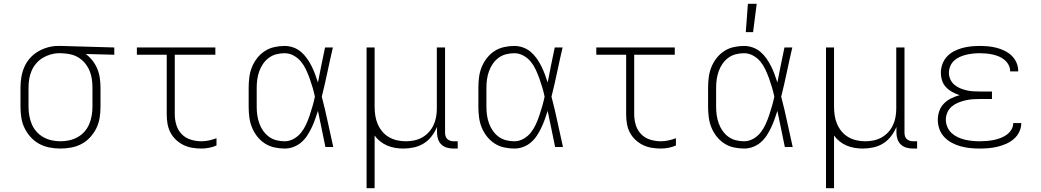

<svg xmlns="http://www.w3.org/2000/svg" viewBox="-20 -768 5440 1003"><path d="M296 8Q267 8 238.5 2.5Q210 -3 185 -16.5Q160 -30 140.5 -51.5Q121 -73 108.5 -98.5Q96 -124 91.5 -152.5Q87 -181 87 -210V-310Q87 -338 91.5 -365Q96 -392 107 -417.5Q118 -443 136.5 -464Q155 -485 179 -499Q203 -513 229.5 -520.5Q256 -528 284 -528H300L577 -520V-482L428 -486Q448 -471 463.5 -451Q479 -431 488.5 -408Q498 -385 501.5 -360Q505 -335 505 -310V-210Q505 -181 500.5 -152.5Q496 -124 483.5 -98.5Q471 -73 451.5 -51.5Q432 -30 407 -16.5Q382 -3 353.5 2.5Q325 8 296 8ZM296 -30Q319 -30 342 -35Q365 -40 385.5 -51.5Q406 -63 421.5 -80.5Q437 -98 446 -119.5Q455 -141 459 -164Q463 -187 463 -210V-310Q463 -332 460 -353.5Q457 -375 449 -395.5Q441 -416 427.5 -433.5Q414 -451 396 -463.5Q378 -476 357 -482Q336 -488 314 -489L300 -490H288Q266 -490 244 -483.5Q222 -477 203 -465.5Q184 -454 169 -436.5Q154 -419 145 -398Q136 -377 132.5 -355Q129 -333 129 -310V-210Q129 -187 133 -164Q137 -141 146 -119.5Q155 -98 170.5 -80.5Q186 -63 206.5 -51.5Q227 -40 250 -35Q273 -30 296 -30Z M1032 8Q1008 8 984 4Q960 0 938.5 -10.5Q917 -21 899 -38Q881 -55 870 -76.5Q859 -98 855 -122Q851 -146 851 -170V-482H695V-520H1105V-482H893V-170Q893 -142 901.5 -114.5Q910 -87 929.5 -67Q949 -47 976.5 -38.5Q1004 -30 1032 -30Q1052 -30 1072.5 -34.5Q1093 -39 1111 -46V-8Q1093 0 1072.5 4Q1052 8 1032 8Z M1467 8Q1440 8 1413 2Q1386 -4 1363 -19Q1340 -34 1323 -56Q1306 -78 1296 -103Q1286 -128 1282.5 -155.5Q1279 -183 1279 -210V-310Q1279 -337 1282.5 -364.5Q1286 -392 1296 -417Q1306 -442 1323 -464Q1340 -486 1363 -501Q1386 -516 1413 -522Q1440 -528 1467 -528Q1490 -528 1512.5 -520Q1535 -512 1552.5 -497Q1570 -482 1583.5 -463Q1597 -444 1607.5 -423Q1618 -402 1626 -380.5Q1634 -359 1641 -337Q1650 -383 1659 -428.5Q1668 -474 1678 -520H1719Q1704 -456 1690.5 -391.5Q1677 -327 1661 -263Q1678 -198 1692 -132Q1706 -66 1721 0H1680Q1670 -47 1660.5 -94.5Q1651 -142 1641 -189Q1634 -167 1626 -144.5Q1618 -122 1608 -101Q1598 -80 1585 -60Q1572 -40 1554 -24.5Q1536 -9 1513.5 -0.5Q1491 8 1467 8ZM1467 -30Q1492 -30 1515 -43Q1538 -56 1553.5 -76Q1569 -96 1579.5 -119Q1590 -142 1598 -166Q1606 -190 1613 -214.5Q1620 -239 1625 -263Q1620 -287 1613 -311Q1606 -335 1597.5 -358.5Q1589 -382 1578.5 -404.5Q1568 -427 1552.5 -446Q1537 -465 1514.5 -477.5Q1492 -490 1467 -490Q1445 -490 1423.5 -484.5Q1402 -479 1384.5 -466Q1367 -453 1354.5 -435Q1342 -417 1334.5 -396Q1327 -375 1324 -353.5Q1321 -332 1321 -310V-210Q1321 -188 1324 -166.5Q1327 -145 1334.5 -124Q1342 -103 1354.5 -85Q1367 -67 1384.5 -54Q1402 -41 1423.5 -35.5Q1445 -30 1467 -30Z M1895 215V-520H1937V-210Q1937 -187 1940.5 -164Q1944 -141 1953 -120Q1962 -99 1977 -81Q1992 -63 2012 -51.5Q2032 -40 2054.5 -35Q2077 -30 2100 -30Q2122 -30 2144 -34.5Q2166 -39 2185.5 -50Q2205 -61 2220 -77.5Q2235 -94 2244.5 -114Q2254 -134 2258 -156Q2262 -178 2262 -200V-520H2305V-74Q2305 -66 2307.5 -57Q2310 -48 2316.5 -42Q2323 -36 2331.5 -33Q2340 -30 2349 -30H2371V8H2349Q2332 8 2315.5 3.5Q2299 -1 2286.5 -12.5Q2274 -24 2268.5 -40.5Q2263 -57 2263 -74V-105Q2252 -79 2235 -56.5Q2218 -34 2194 -19Q2170 -4 2142.5 2Q2115 8 2087 8Q2066 8 2044.5 4.5Q2023 1 2003 -7.5Q1983 -16 1966 -29.5Q1949 -43 1937 -60V215Z M2667 8Q2640 8 2613 2Q2586 -4 2563 -19Q2540 -34 2523 -56Q2506 -78 2496 -103Q2486 -128 2482.5 -155.5Q2479 -183 2479 -210V-310Q2479 -337 2482.5 -364.5Q2486 -392 2496 -417Q2506 -442 2523 -464Q2540 -486 2563 -501Q2586 -516 2613 -522Q2640 -528 2667 -528Q2690 -528 2712.5 -520Q2735 -512 2752.5 -497Q2770 -482 2783.5 -463Q2797 -444 2807.5 -423Q2818 -402 2826 -380.5Q2834 -359 2841 -337Q2850 -383 2859 -428.5Q2868 -474 2878 -520H2919Q2904 -456 2890.5 -391.5Q2877 -327 2861 -263Q2878 -198 2892 -132Q2906 -66 2921 0H2880Q2870 -47 2860.5 -94.5Q2851 -142 2841 -189Q2834 -167 2826 -144.5Q2818 -122 2808 -101Q2798 -80 2785 -60Q2772 -40 2754 -24.5Q2736 -9 2713.5 -0.5Q2691 8 2667 8ZM2667 -30Q2692 -30 2715 -43Q2738 -56 2753.5 -76Q2769 -96 2779.5 -119Q2790 -142 2798 -166Q2806 -190 2813 -214.5Q2820 -239 2825 -263Q2820 -287 2813 -311Q2806 -335 2797.5 -358.5Q2789 -382 2778.5 -404.5Q2768 -427 2752.5 -446Q2737 -465 2714.5 -477.5Q2692 -490 2667 -490Q2645 -490 2623.5 -484.5Q2602 -479 2584.5 -466Q2567 -453 2554.5 -435Q2542 -417 2534.5 -396Q2527 -375 2524 -353.5Q2521 -332 2521 -310V-210Q2521 -188 2524 -166.5Q2527 -145 2534.5 -124Q2542 -103 2554.5 -85Q2567 -67 2584.5 -54Q2602 -41 2623.5 -35.5Q2645 -30 2667 -30Z M3432 8Q3408 8 3384 4Q3360 0 3338.5 -10.5Q3317 -21 3299 -38Q3281 -55 3270 -76.5Q3259 -98 3255 -122Q3251 -146 3251 -170V-482H3095V-520H3505V-482H3293V-170Q3293 -142 3301.5 -114.5Q3310 -87 3329.5 -67Q3349 -47 3376.5 -38.5Q3404 -30 3432 -30Q3452 -30 3472.5 -34.5Q3493 -39 3511 -46V-8Q3493 0 3472.5 4Q3452 8 3432 8Z M3867 8Q3840 8 3813 2Q3786 -4 3763 -19Q3740 -34 3723 -56Q3706 -78 3696 -103Q3686 -128 3682.5 -155.5Q3679 -183 3679 -210V-310Q3679 -337 3682.5 -364.5Q3686 -392 3696 -417Q3706 -442 3723 -464Q3740 -486 3763 -501Q3786 -516 3813 -522Q3840 -528 3867 -528Q3890 -528 3912.5 -520Q3935 -512 3952.5 -497Q3970 -482 3983.5 -463Q3997 -444 4007.5 -423Q4018 -402 4026 -380.5Q4034 -359 4041 -337Q4050 -383 4059 -428.5Q4068 -474 4078 -520H4119Q4104 -456 4090.5 -391.5Q4077 -327 4061 -263Q4078 -198 4092 -132Q4106 -66 4121 0H4080Q4070 -47 4060.5 -94.5Q4051 -142 4041 -189Q4034 -167 4026 -144.5Q4018 -122 4008 -101Q3998 -80 3985 -60Q3972 -40 3954 -24.5Q3936 -9 3913.5 -0.5Q3891 8 3867 8ZM3867 -30Q3892 -30 3915 -43Q3938 -56 3953.5 -76Q3969 -96 3979.5 -119Q3990 -142 3998 -166Q4006 -190 4013 -214.5Q4020 -239 4025 -263Q4020 -287 4013 -311Q4006 -335 3997.5 -358.5Q3989 -382 3978.5 -404.5Q3968 -427 3952.5 -446Q3937 -465 3914.5 -477.5Q3892 -490 3867 -490Q3845 -490 3823.5 -484.5Q3802 -479 3784.5 -466Q3767 -453 3754.5 -435Q3742 -417 3734.5 -396Q3727 -375 3724 -353.5Q3721 -332 3721 -310V-210Q3721 -188 3724 -166.5Q3727 -145 3734.5 -124Q3742 -103 3754.5 -85Q3767 -67 3784.5 -54Q3802 -41 3823.5 -35.5Q3845 -30 3867 -30ZM3876 -600 3887 -748H3933L3914 -600Z M4295 215V-520H4337V-210Q4337 -187 4340.5 -164Q4344 -141 4353 -120Q4362 -99 4377 -81Q4392 -63 4412 -51.5Q4432 -40 4454.5 -35Q4477 -30 4500 -30Q4522 -30 4544 -34.5Q4566 -39 4585.5 -50Q4605 -61 4620 -77.5Q4635 -94 4644.5 -114Q4654 -134 4658 -156Q4662 -178 4662 -200V-520H4705V-74Q4705 -66 4707.5 -57Q4710 -48 4716.5 -42Q4723 -36 4731.5 -33Q4740 -30 4749 -30H4771V8H4749Q4732 8 4715.5 3.5Q4699 -1 4686.5 -12.5Q4674 -24 4668.5 -40.5Q4663 -57 4663 -74V-105Q4652 -79 4635 -56.5Q4618 -34 4594 -19Q4570 -4 4542.5 2Q4515 8 4487 8Q4466 8 4444.5 4.5Q4423 1 4403 -7.5Q4383 -16 4366 -29.5Q4349 -43 4337 -60V215Z M5097 8Q5072 8 5047.5 5.5Q5023 3 4999 -3.5Q4975 -10 4952.5 -22Q4930 -34 4913 -52Q4896 -70 4887.5 -93.5Q4879 -117 4879 -142Q4879 -166 4887 -188.5Q4895 -211 4911.5 -227.5Q4928 -244 4949.5 -254.5Q4971 -265 4993 -271Q4974 -277 4955.5 -287Q4937 -297 4922.5 -312Q4908 -327 4901.5 -347Q4895 -367 4895 -388Q4895 -411 4903 -433Q4911 -455 4926.5 -472Q4942 -489 4963 -500Q4984 -511 5006 -517Q5028 -523 5051 -525.5Q5074 -528 5097 -528Q5119 -528 5141.5 -526Q5164 -524 5185.5 -518.5Q5207 -513 5227.5 -503Q5248 -493 5264 -478Q5280 -463 5289.5 -442Q5299 -421 5299 -399V-395H5257V-397Q5257 -414 5248.5 -429.5Q5240 -445 5226.5 -456Q5213 -467 5197 -473.5Q5181 -480 5164.5 -483.5Q5148 -487 5131 -488.5Q5114 -490 5097 -490Q5079 -490 5061.5 -488Q5044 -486 5027 -482Q5010 -478 4993.5 -470.5Q4977 -463 4964 -451Q4951 -439 4944 -422Q4937 -405 4937 -388Q4937 -370 4944.5 -353.5Q4952 -337 4965.5 -325.5Q4979 -314 4995.5 -307Q5012 -300 5029.5 -296Q5047 -292 5064.5 -291Q5082 -290 5100 -290H5162V-251H5100Q5080 -251 5060.5 -249.5Q5041 -248 5022 -243.5Q5003 -239 4985 -231.5Q4967 -224 4952 -211.5Q4937 -199 4929 -180.5Q4921 -162 4921 -143Q4921 -123 4929 -104.5Q4937 -86 4951 -73Q4965 -60 4983 -51.5Q5001 -43 5020 -38.5Q5039 -34 5058.5 -32Q5078 -30 5097 -30Q5116 -30 5134 -31.5Q5152 -33 5170 -36.5Q5188 -40 5205.5 -46.5Q5223 -53 5238 -63.5Q5253 -74 5263 -90Q5273 -106 5273 -125H5315V-123Q5315 -100 5304 -78Q5293 -56 5275 -41Q5257 -26 5235.5 -16.5Q5214 -7 5191 -1.5Q5168 4 5144.5 6Q5121 8 5097 8Z"/></svg>

Font: Iosevka Extralight Extended
Style: Regular
Weight: 200
Width: 7
Monospace: yes
Designer: Belleve Invis
Foundry: Belleve Invis
Version: Version 32.5.0; ttfautohint (v1.8.4)